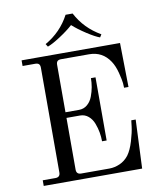

<svg xmlns="http://www.w3.org/2000/svg" viewBox="-98 -996 886 1072"><g transform="rotate(-10 345.0 -460.0)"><path d="M210 -778Q301 -830 348 -920H388Q435 -830 526 -778L516 -762Q490 -771 444.5 -800.5Q399 -830 368 -858Q337 -830 291.5 -800.5Q246 -771 220 -762ZM62 0V-32H134Q161 -32 161 -59V-653Q161 -667 154.5 -673.5Q148 -680 134 -680H62V-712H620L624 -462H599Q599 -472 597.5 -489Q596 -506 585.5 -547.5Q575 -589 557 -616Q515 -680 439 -680H280Q266 -680 259.5 -673.5Q253 -667 253 -653V-384H330Q357 -384 377 -401Q397 -418 407 -444.5Q417 -471 421.5 -496.5Q426 -522 426 -547H452V-189H426Q426 -214 421.5 -239.5Q417 -265 407 -291.5Q397 -318 377 -335Q357 -352 330 -352H253V-59Q253 -32 280 -32H440Q470 -32 499.5 -45Q529 -58 550 -85Q570 -112 584.5 -160Q599 -208 603 -242L607 -276H632L620 0Z"/></g></svg>

Font: Old Standard TT
Style: Regular
Weight: 400
Designer: Alexey Kryukov <alexios@thessalonica.org.ru>
Version: Version 2.2